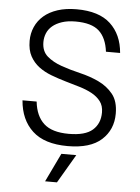

<svg xmlns="http://www.w3.org/2000/svg" viewBox="-60 -754 730 1000"><g transform="rotate(5 305.0 -253.5)"><path d="M315 7Q193 7 130.5 -51Q68 -109 60 -210H134Q142 -135 184.5 -96Q227 -57 315 -57Q401 -57 439.5 -91Q478 -125 478 -183Q478 -218 460.5 -241Q443 -264 414.5 -279.5Q386 -295 349 -306Q312 -317 274 -328Q236 -339 199 -353Q162 -367 133.5 -388.5Q105 -410 87.5 -442Q70 -474 70 -522Q70 -561 85 -595Q100 -629 129 -654Q158 -679 201 -693Q244 -707 300 -707Q417 -707 477 -651.5Q537 -596 545 -500H471Q462 -572 423 -607.5Q384 -643 300 -643Q259 -643 229 -633Q199 -623 179.5 -606.5Q160 -590 151 -568Q142 -546 142 -522Q142 -474 172 -448Q202 -422 247.5 -406Q293 -390 346 -377.5Q399 -365 444.5 -343.5Q490 -322 520 -285Q550 -248 550 -183Q550 -99 491.5 -46Q433 7 315 7ZM286 50H364L276 200H214Z"/></g></svg>

Font: PT Root UI
Style: Regular
Weight: 400
Designer: Vitaly Kuzmin
Foundry: ParaType Ltd.
Version: Version 2.001G